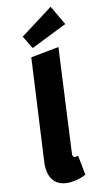

<svg xmlns="http://www.w3.org/2000/svg" viewBox="-150 -1049 637 1117"><g transform="rotate(-15 168.0 -490.0)"><path d="M179 -145Q178 -141 178 -135Q178 -117 194 -117Q200 -117 210 -119L222 -2Q175 18 127 18Q69 18 38.5 -13.5Q8 -45 8 -101Q8 -122 10 -133L95 -743L263 -760ZM280 -998 336 -879 117 -793 78 -872Z"/></g></svg>

Font: Fira Sans Extra Condensed ExtraBold
Style: Italic
Weight: 800
Width: 3
Italic angle: -8°
Designer: Carrois Corporate & Edenspiekermann AG
Foundry: Carrois Corporate GbR & Edenspiekermann AG
Version: Version 4.203